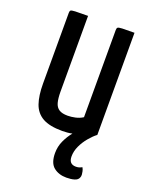

<svg xmlns="http://www.w3.org/2000/svg" viewBox="-133 -571 655 837"><g transform="rotate(20 194.5 -152.5)"><path d="M279.9 195Q244.2 195 220.7 176Q197.2 156.9 197.2 110.9Q197.2 80.5 209.5 53.7Q221.8 26.9 239.5 5.5Q228.5 7.9 217 8.9Q205.4 10 193.4 10Q134.4 10 102.3 -8.2Q70.2 -26.4 57.3 -63Q44.5 -99.7 44.5 -155.9V-483.5Q44.5 -491.8 47.8 -495.1Q51 -498.4 68.7 -499.2Q86.3 -500 128.1 -500V-148.9Q128.1 -117.6 133.4 -98.2Q138.7 -78.7 152.8 -69.7Q166.8 -60.6 192.8 -60.6Q209.1 -60.6 227.9 -64.7Q246.8 -68.7 262.5 -78.9V-483.5Q262.5 -491.8 266.1 -495.1Q269.7 -498.4 286.6 -499.2Q303.4 -500 343.5 -500V-26.2Q326.7 -13.6 309.5 7Q292.2 27.5 281 51.6Q269.8 75.8 269.8 100.2Q269.8 136 302.6 136Q310.3 136 316.7 134.2Q323 132.3 330.7 128.3Q335.3 136.4 337.1 144.9Q338.9 153.4 339.3 159.3Q340 167.8 336.7 174.4Q332.2 185.7 316.8 190.4Q301.4 195 279.9 195Z"/></g></svg>

Font: Yanone Kaffeesatz ExtraLight
Style: Regular
Weight: 200
Designer: Yanone (Cyrillic: Daniel Pouzeot, Huerta Tipografica, and Cyreal)
Foundry: Yanone
Version: Version 2.003